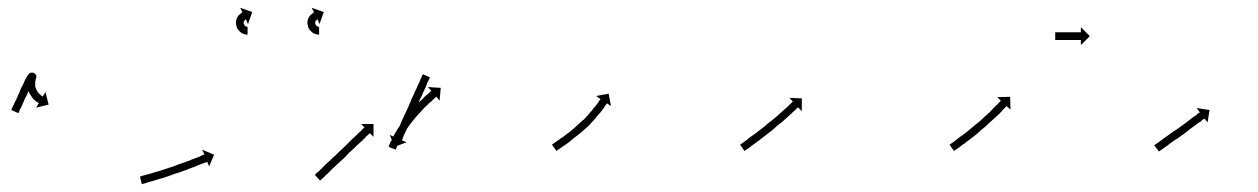

<svg xmlns="http://www.w3.org/2000/svg" viewBox="-20 -459 3238 494"><path d="M10 -178Q10 -179 12 -183Q13 -185 14 -187Q15 -189 16 -191Q17 -193 18 -196Q19 -199 21 -201Q22 -204 23.5 -207Q25 -210 26 -213Q28 -217 29.5 -220Q31 -223 32 -227Q34 -231 35.5 -234.5Q37 -238 39 -241Q41 -245 42.5 -249Q44 -253 46 -256Q49 -262 53 -267.5Q57 -273 65 -272Q69 -271 72 -267Q75 -262 73 -259Q71 -252 70 -246Q70 -246 70 -246Q70 -246 70 -246Q71 -246 71 -246.5Q71 -247 71 -247Q70 -240 71 -234Q71 -234 71 -234.5Q71 -235 71 -235Q71 -235 71 -235Q71 -235 71 -235Q73 -230 75 -225Q75 -225 75 -225Q75 -225 75 -226Q75 -226 75 -226Q75 -226 75 -226Q77 -222 80 -218Q80 -218 80 -218.5Q80 -219 80 -219Q80 -219 80 -219Q80 -219 80 -219Q83 -216 85 -214Q85 -214 85 -214Q85 -214 85 -214Q85 -214 85 -214Q85 -214 85 -214Q87 -213 89 -211Q89 -211 89 -211.5Q89 -212 88 -212Q88 -212 88 -212Q88 -212 88 -212Q89 -211 90 -211L97 -222L105 -190L73 -182L80 -194Q79 -194 78 -195Q78 -195 78 -195Q78 -195 78 -195Q78 -195 78 -195Q78 -195 78 -195Q75 -196 73 -198Q73 -198 73 -198Q73 -198 73 -198Q72 -198 72 -198.5Q72 -199 72 -199Q69 -201 65 -205Q65 -205 65 -205Q65 -205 65 -205Q65 -205 65 -205Q65 -205 65 -205Q61 -210 58 -216Q58 -216 58 -216Q58 -216 58 -216Q57 -216 57 -216Q57 -216 57 -216Q54 -223 52 -230Q52 -230 52 -230Q52 -230 52 -230Q52 -231 52 -231Q52 -231 52 -231Q50 -239 51 -247Q51 -247 51 -247Q51 -247 51 -248Q51 -248 51 -248Q51 -248 51 -248Q52 -257 55 -265Q56 -269 61 -260Q67 -252 63 -252Q65 -252 66 -253Q67 -253 67 -253Q66 -252 64 -248Q62 -244 60.5 -240.5Q59 -237 57 -233Q56 -229 54 -225.5Q52 -222 51 -219Q49 -215 47.5 -211.5Q46 -208 44 -205Q43 -202 41.5 -199Q40 -196 39 -193Q36 -186 34 -182Q33 -180 30 -175Q30 -173 29.5 -172Q29 -171 28 -169Q27 -167 27 -168L9 -176Q10 -177 10 -178Z M342 -5Q344 -6 347 -7Q351 -8 355 -9Q360 -10 366 -12Q372 -14 379 -16Q386 -18 393 -20Q401 -23 408 -25Q416 -28 424 -30Q431 -33 439 -36Q447 -39 454 -41Q461 -44 468 -46Q474 -49 480 -51Q486 -53 491 -55Q495 -57 499 -59Q502 -60 504 -61Q505 -61 506 -62L500 -74L531 -61L518 -31L513 -43Q513 -43 512 -42Q509 -41 506 -40Q503 -39 498 -37Q493 -35 488 -33Q482 -30 475 -28Q468 -25 461 -23V-22Q453 -20 446 -17Q438 -14 430 -12Q422 -9 414 -6Q407 -4 399 -1Q392 1 385 3Q378 5 372 7Q366 9 361 10Q356 12 352 13Q349 14 347 14Q346 14 345 15L340 -5Q341 -5 342 -5Z M800 -370Q800 -370 800 -370Q800 -370 800 -370Q800 -370 800 -370Q800 -370 800 -370Q799 -370 798 -370Q798 -370 798 -370Q798 -370 798 -370Q797 -370 797 -370Q797 -370 797 -370Q796 -370 794 -371Q794 -371 794 -371Q794 -371 794 -371Q794 -371 793.5 -371Q793 -371 793 -371Q791 -372 789 -372Q789 -372 789 -372.5Q789 -373 789 -373Q789 -373 788.5 -373Q788 -373 788 -373Q786 -374 784 -375Q784 -375 784 -375.5Q784 -376 783 -376Q783 -376 783 -376Q783 -376 783 -376Q781 -378 779 -380Q779 -380 778.5 -380Q778 -380 778 -380Q778 -380 778 -380.5Q778 -381 778 -381Q776 -383 774 -386Q774 -386 774 -386Q774 -386 774 -386Q774 -386 774 -386.5Q774 -387 774 -387Q773 -390 772 -393Q772 -393 772 -393Q772 -393 772 -393Q772 -394 772 -394Q772 -394 772 -394Q771 -397 771 -400Q771 -400 771 -400.5Q771 -401 771 -401Q771 -401 771 -401Q771 -401 771 -401Q771 -405 772 -408Q772 -408 772 -408Q772 -408 772 -408Q772 -408 772 -408Q772 -408 772 -408Q773 -411 774 -414Q774 -414 774.5 -414Q775 -414 775 -414Q775 -415 775 -415Q775 -415 775 -415Q776 -417 778 -419Q778 -419 778 -419Q778 -419 778 -419Q778 -420 778 -420Q778 -420 778 -420Q780 -421 782 -423Q782 -423 782 -423Q782 -423 782 -423Q782 -423 782 -423Q782 -423 782 -423Q784 -424 785 -425Q785 -425 785 -425Q785 -425 785 -425Q785 -425 785 -425.5Q785 -426 785 -426Q786 -426 787 -427Q787 -427 787 -427Q787 -427 787 -427Q787 -427 787 -427Q787 -427 787 -427Q788 -427 788 -427L782 -439L813 -428L802 -397L797 -409Q797 -409 796 -409Q796 -409 796 -409Q796 -409 796 -409Q796 -409 796 -409Q796 -409 796 -409Q796 -409 796 -408Q796 -408 796 -408Q796 -408 796 -408Q796 -409 796 -409Q796 -409 796 -409Q795 -408 794 -408Q794 -408 794.5 -408Q795 -408 795 -408Q795 -408 795 -408Q795 -408 795 -408Q794 -407 793 -406Q793 -406 793 -406Q793 -406 793 -407Q793 -407 793.5 -407Q794 -407 794 -407Q793 -406 792 -405Q792 -405 792 -405Q792 -405 792 -405Q792 -405 792 -405Q792 -405 792 -405Q792 -404 791 -402Q791 -402 791 -402.5Q791 -403 791 -403Q791 -403 791 -403Q791 -403 791 -403Q791 -402 791 -400Q791 -400 791 -400Q791 -400 791 -400Q791 -400 791 -400.5Q791 -401 791 -401Q791 -399 791 -397Q791 -397 791 -397.5Q791 -398 791 -398Q791 -398 791 -398Q791 -398 791 -398Q792 -397 792 -395Q792 -395 792 -395Q792 -395 792 -395Q792 -396 792 -396Q792 -396 792 -396Q793 -394 794 -393Q794 -393 794 -393Q794 -393 793 -393Q793 -394 793 -394Q793 -394 793 -394Q794 -393 795 -392Q795 -392 795 -392Q795 -392 795 -392Q795 -392 795 -392Q795 -392 795 -392Q796 -391 797 -391Q797 -391 797 -391Q797 -391 797 -391Q797 -391 797 -391Q797 -391 797 -391Q798 -391 799 -390Q799 -390 799 -390Q799 -390 799 -390Q798 -390 798 -390Q798 -390 798 -390Q799 -390 800 -390Q800 -390 800 -390Q800 -390 800 -390Q800 -390 800 -390Q800 -390 800 -390Q800 -390 801 -390Q801 -390 801 -390Q801 -390 801 -390Q801 -390 801 -390Q801 -390 801 -390Q801 -390 801 -390V-370Q801 -370 800 -370ZM616 -370Q616 -370 616 -370Q616 -370 616 -370Q616 -370 616 -370Q616 -370 616 -370Q615 -370 614 -370Q614 -370 614 -370Q614 -370 614 -370Q613 -370 613 -370Q613 -370 613 -370Q612 -370 610 -371Q610 -371 610 -371Q610 -371 610 -371Q610 -371 609.5 -371Q609 -371 609 -371Q607 -372 605 -372Q605 -372 605 -372.5Q605 -373 605 -373Q605 -373 604.5 -373Q604 -373 604 -373Q602 -374 600 -375Q600 -375 600 -375.5Q600 -376 599 -376Q599 -376 599 -376Q599 -376 599 -376Q597 -378 595 -380Q595 -380 594.5 -380Q594 -380 594 -380Q594 -380 594 -380.5Q594 -381 594 -381Q592 -383 590 -386Q590 -386 590 -386Q590 -386 590 -386Q590 -386 590 -386.5Q590 -387 590 -387Q589 -390 588 -393Q588 -393 588 -393Q588 -393 588 -393Q588 -394 588 -394Q588 -394 588 -394Q587 -397 587 -400Q587 -400 587 -400.5Q587 -401 587 -401Q587 -401 587 -401Q587 -401 587 -401Q587 -405 588 -408Q588 -408 588 -408Q588 -408 588 -408Q588 -408 588 -408Q588 -408 588 -408Q589 -411 590 -414Q590 -414 590.5 -414Q591 -414 591 -414Q591 -415 591 -415Q591 -415 591 -415Q592 -417 594 -419Q594 -419 594 -419Q594 -419 594 -419Q594 -420 594 -420Q594 -420 594 -420Q596 -421 598 -423Q598 -423 598 -423Q598 -423 598 -423Q598 -423 598 -423Q598 -423 598 -423Q600 -424 601 -425Q601 -425 601 -425Q601 -425 601 -425Q601 -425 601 -425.5Q601 -426 601 -426Q602 -426 603 -427Q603 -427 603 -427Q603 -427 603 -427Q603 -427 603 -427Q603 -427 603 -427Q604 -427 604 -427L598 -439L629 -428L618 -397L613 -409Q613 -409 612 -409Q612 -409 612 -409Q612 -409 612 -409Q612 -409 612 -409Q612 -409 612 -409Q612 -409 612 -408Q612 -408 612 -408Q612 -408 612 -408Q612 -409 612 -409Q612 -409 612 -409Q611 -408 610 -408Q610 -408 610.5 -408Q611 -408 611 -408Q611 -408 611 -408Q611 -408 611 -408Q610 -407 609 -406Q609 -406 609 -406Q609 -406 609 -407Q609 -407 609.5 -407Q610 -407 610 -407Q609 -406 608 -405Q608 -405 608 -405Q608 -405 608 -405Q608 -405 608 -405Q608 -405 608 -405Q608 -404 607 -402Q607 -402 607 -402.5Q607 -403 607 -403Q607 -403 607 -403Q607 -403 607 -403Q607 -402 607 -400Q607 -400 607 -400Q607 -400 607 -400Q607 -400 607 -400.5Q607 -401 607 -401Q607 -399 607 -397Q607 -397 607 -397.5Q607 -398 607 -398Q607 -398 607 -398Q607 -398 607 -398Q608 -397 608 -395Q608 -395 608 -395Q608 -395 608 -395Q608 -396 608 -396Q608 -396 608 -396Q609 -394 610 -393Q610 -393 610 -393Q610 -393 609 -393Q609 -394 609 -394Q609 -394 609 -394Q610 -393 611 -392Q611 -392 611 -392Q611 -392 611 -392Q611 -392 611 -392Q611 -392 611 -392Q612 -391 613 -391Q613 -391 613 -391Q613 -391 613 -391Q613 -391 613 -391Q613 -391 613 -391Q614 -391 615 -390Q615 -390 615 -390Q615 -390 615 -390Q614 -390 614 -390Q614 -390 614 -390Q615 -390 616 -390Q616 -390 616 -390Q616 -390 616 -390Q616 -390 616 -390Q616 -390 616 -390Q616 -390 617 -390Q617 -390 617 -390Q617 -390 617 -390Q617 -390 617 -390Q617 -390 617 -390Q617 -390 617 -390V-370Q617 -370 616 -370Z M791 -10Q792 -11 793 -12Q794 -13 795 -14Q797 -16 802 -20Q804 -22 806 -24Q808 -26 810 -28Q812 -30 814.5 -32.5Q817 -35 819 -37Q822 -40 825 -42.5Q828 -45 830 -47Q833 -50 836 -53Q839 -56 842 -58Q845 -61 848 -64Q851 -67 854 -70Q857 -73 860 -75.5Q863 -78 866 -81Q869 -84 871.5 -86.5Q874 -89 877 -92Q880 -95 882.5 -97.5Q885 -100 888 -103Q890 -105 892.5 -107Q895 -109 898 -112Q900 -114 906 -120Q907 -121 909 -122.5Q911 -124 912 -126Q915 -128 916 -130Q917 -130 917 -130.5Q917 -131 918 -131L909 -140H941V-107L932 -116Q931 -116 930.5 -115.5Q930 -115 930 -115Q929 -114 928 -113Q927 -112 926 -111Q924 -110 922.5 -108.5Q921 -107 920 -105Q917 -103 912 -97Q909 -95 906.5 -92.5Q904 -90 902 -88Q899 -86 896.5 -83Q894 -80 891 -78Q888 -75 885 -72Q882 -69 879 -67Q876 -64 873.5 -61Q871 -58 868 -55Q865 -52 862 -49.5Q859 -47 856 -44Q853 -41 850 -38.5Q847 -36 844 -33Q841 -30 838.5 -27.5Q836 -25 833 -23Q831 -20 828.5 -18Q826 -16 824 -13Q821 -11 819 -9Q817 -7 815 -5Q813 -3 809 1Q808 2 807 2.5Q806 3 805 4Q805 5 804.5 5Q804 5 804 6L790 -9Q790 -9 790.5 -9.5Q791 -10 791 -10ZM1085 -258Q1084 -254 1083 -253Q1082 -251 1081 -249Q1080 -247 1079 -245Q1078 -242 1077 -239.5Q1076 -237 1075 -234Q1073 -231 1072 -228Q1071 -225 1069 -222Q1068 -219 1066.5 -215.5Q1065 -212 1063 -208Q1061 -205 1059.5 -201.5Q1058 -198 1057 -194Q1055 -190 1053.5 -186.5Q1052 -183 1050 -179Q1047 -172 1043 -164Q1041 -160 1039.5 -156.5Q1038 -153 1037 -149Q1033 -141 1030 -135Q1029 -132 1027.5 -129Q1026 -126 1025 -123Q1022 -117 1020 -113Q1019 -110 1017 -105Q1015 -101 1015 -100Q1014 -99 1014 -98L1026 -93L995 -81L983 -112L995 -106Q996 -107 996 -107.5Q996 -108 996 -108Q998 -112 999 -113Q1000 -116 1002 -121Q1004 -125 1007 -131Q1008 -134 1009.5 -137.5Q1011 -141 1012 -144Q1015 -150 1018 -157Q1020 -161 1021.5 -164.5Q1023 -168 1025 -172Q1027 -176 1028.5 -179.5Q1030 -183 1032 -187Q1033 -191 1035 -194.5Q1037 -198 1038 -202Q1040 -206 1041.5 -209.5Q1043 -213 1045 -217Q1046 -220 1047.5 -223.5Q1049 -227 1051 -230Q1052 -233 1053.5 -236Q1055 -239 1056 -242Q1058 -245 1059 -247.5Q1060 -250 1061 -253Q1062 -255 1063 -257Q1064 -259 1065 -261Q1065 -262 1065.5 -263.5Q1066 -265 1067 -266Q1067 -266 1068 -268L1086 -260Q1086 -259 1085 -258ZM981 -83Q981 -83 981 -83Q981 -83 981 -83Q981 -83 981 -83Q981 -83 981 -83Q981 -86 983 -89Q983 -89 983 -89Q983 -89 983 -89Q983 -89 983 -89Q983 -89 983 -89Q984 -93 987 -97Q987 -97 987 -97Q987 -97 987 -97Q987 -97 987 -97Q987 -97 987 -97Q989 -102 992 -108Q992 -108 992 -108Q992 -108 992 -108Q992 -108 992 -108Q992 -108 992 -108Q995 -114 999 -120Q999 -120 999 -120Q999 -120 999 -120Q999 -120 999 -120Q999 -120 999 -120Q1002 -126 1007 -133Q1007 -133 1007 -133Q1007 -133 1007 -133Q1007 -133 1007 -133Q1007 -133 1007 -133Q1011 -140 1016 -147Q1016 -147 1016 -147Q1016 -147 1016 -147Q1016 -147 1016 -147Q1016 -147 1016 -147Q1021 -154 1026 -160Q1026 -160 1026 -160Q1026 -160 1026 -160Q1026 -160 1026 -160Q1026 -160 1026 -160Q1032 -167 1037 -173Q1037 -173 1037 -173Q1037 -173 1037 -173Q1037 -173 1037 -173.5Q1037 -174 1037 -174Q1043 -180 1048 -186Q1048 -186 1048 -186Q1048 -186 1048 -186Q1048 -186 1048 -186Q1048 -186 1048 -186Q1054 -191 1059 -197Q1059 -197 1059 -197Q1059 -197 1059 -197Q1059 -197 1059 -197Q1059 -197 1059 -197Q1064 -202 1069 -206Q1069 -206 1069 -206Q1069 -206 1069 -206Q1069 -206 1069 -206Q1069 -206 1069 -206Q1073 -211 1077 -214Q1077 -214 1077 -214Q1077 -214 1077 -214Q1077 -214 1077 -214Q1077 -214 1077 -214Q1081 -217 1084 -220Q1086 -222 1088 -224Q1089 -225 1090 -225L1081 -235L1114 -233L1111 -200L1103 -210Q1102 -209 1101 -209Q1099 -207 1097 -205Q1094 -203 1091 -199Q1091 -199 1091 -199Q1091 -199 1091 -199Q1091 -199 1091 -199Q1091 -199 1091 -199Q1087 -196 1082 -192Q1082 -192 1082 -192Q1082 -192 1082 -192Q1082 -192 1082.5 -192Q1083 -192 1083 -192Q1078 -187 1073 -183Q1073 -183 1073 -183Q1073 -183 1073 -183Q1073 -183 1073 -183Q1073 -183 1073 -183Q1068 -178 1063 -172Q1063 -172 1063 -172Q1063 -172 1063 -172Q1063 -172 1063 -172Q1063 -172 1063 -172Q1058 -166 1052 -160Q1052 -160 1052 -160Q1052 -160 1052 -160Q1052 -160 1052 -160Q1052 -160 1052 -160Q1047 -154 1042 -148Q1042 -148 1042 -148Q1042 -148 1042 -148Q1042 -148 1042 -148Q1042 -148 1042 -148Q1037 -142 1032 -135Q1032 -135 1032 -135Q1032 -135 1032 -135Q1032 -135 1032 -135Q1032 -135 1032 -135Q1028 -129 1023 -122Q1023 -122 1023 -122Q1023 -122 1023 -122Q1024 -122 1024 -122Q1024 -122 1024 -122Q1019 -116 1016 -110Q1016 -110 1016 -110Q1016 -110 1016 -110Q1016 -110 1016 -110Q1016 -110 1016 -110Q1012 -104 1009 -98Q1009 -98 1009.5 -98Q1010 -98 1010 -98Q1010 -98 1010 -98.5Q1010 -99 1010 -99Q1007 -93 1005 -89Q1005 -89 1005 -89Q1005 -89 1005 -89Q1005 -89 1005 -89Q1005 -89 1005 -89Q1003 -84 1001 -81Q1001 -81 1001 -81Q1001 -81 1001 -81Q1001 -81 1001 -81Q1001 -81 1001 -81Q1000 -78 999 -76Q999 -76 999 -76Q999 -76 999 -76Q999 -76 999 -76Q999 -76 999 -76Q999 -75 998 -74L980 -81Q980 -82 981 -83Z M1402 -88Q1404 -89 1406 -91Q1410 -94 1413 -96Q1418 -99 1423 -103Q1428 -106 1433 -110Q1433 -110 1433 -110Q1433 -110 1433 -110Q1433 -110 1433 -110Q1433 -110 1433 -110Q1439 -115 1445 -119Q1445 -119 1445 -119Q1445 -119 1445 -119Q1445 -119 1445 -119Q1445 -119 1445 -119Q1451 -124 1457 -129Q1457 -129 1457 -129Q1457 -129 1457 -129Q1457 -129 1457 -129Q1457 -129 1457 -129Q1463 -134 1469 -140Q1469 -140 1469 -140Q1469 -140 1469 -140Q1469 -140 1469 -140Q1469 -140 1469 -140Q1475 -145 1481 -151Q1481 -151 1481 -151Q1481 -151 1481 -151Q1481 -151 1481 -150.5Q1481 -150 1481 -150Q1486 -156 1492 -162Q1492 -162 1492 -162Q1492 -162 1492 -162Q1492 -162 1492 -162Q1492 -162 1492 -162Q1496 -167 1501 -173Q1501 -173 1501 -172.5Q1501 -172 1501 -172Q1501 -172 1501 -172Q1501 -172 1501 -172Q1505 -178 1509 -183Q1509 -183 1509 -183Q1509 -183 1509 -183Q1509 -183 1509 -182.5Q1509 -182 1509 -182Q1513 -187 1516 -191Q1516 -191 1516 -191Q1516 -191 1516 -191Q1516 -191 1516 -191Q1516 -191 1516 -191Q1519 -195 1521 -198Q1521 -198 1521 -198Q1521 -198 1521 -198Q1521 -198 1521 -198Q1521 -198 1521 -198Q1523 -201 1524 -203Q1525 -203 1525 -204L1514 -212L1546 -218L1552 -186L1542 -193Q1541 -192 1540 -191Q1539 -189 1537 -187Q1537 -187 1537 -187Q1537 -187 1537 -187Q1537 -187 1537 -187Q1537 -187 1537 -187Q1535 -183 1532 -179Q1532 -179 1532 -179Q1532 -179 1532 -179Q1532 -179 1532 -179Q1532 -179 1532 -179Q1529 -175 1525 -170Q1525 -170 1525 -170Q1525 -170 1525 -170Q1525 -170 1525 -170Q1525 -170 1525 -170Q1521 -165 1516 -160Q1516 -160 1516 -160Q1516 -160 1516 -160Q1516 -160 1516 -160Q1516 -160 1516 -160Q1512 -154 1506 -148Q1506 -148 1506 -148Q1506 -148 1506 -148Q1506 -148 1506 -148Q1506 -148 1506 -148Q1501 -142 1495 -136Q1495 -136 1495 -136Q1495 -136 1495 -136Q1495 -136 1495 -136Q1495 -136 1495 -136Q1489 -130 1483 -125Q1483 -125 1483 -125Q1483 -125 1483 -125Q1483 -125 1483 -125Q1483 -125 1483 -125Q1476 -119 1470 -114Q1470 -114 1470 -114Q1470 -114 1470 -114Q1470 -114 1470 -114Q1470 -114 1470 -114Q1464 -109 1457 -104Q1457 -104 1457 -104Q1457 -104 1457 -104Q1457 -104 1457 -104Q1457 -104 1457 -104Q1451 -99 1445 -94Q1445 -94 1445 -94Q1445 -94 1445 -94Q1445 -94 1445 -94Q1445 -94 1445 -94Q1440 -90 1434 -86Q1430 -83 1425 -80Q1421 -77 1418 -75Q1415 -73 1413 -72Q1412 -71 1412 -70L1400 -87Q1401 -87 1402 -88Z M1886 -88Q1888 -89 1890 -91Q1894 -93 1897 -96Q1902 -99 1906 -103Q1912 -107 1917 -111Q1923 -115 1929 -120Q1935 -124 1941 -129Q1948 -134 1954 -140Q1960 -145 1967 -150Q1973 -155 1979 -160Q1984 -165 1990 -170Q1995 -175 2000 -179Q2004 -183 2008 -186Q2011 -190 2014 -192Q2017 -195 2018 -196Q2019 -197 2020 -198L2011 -207L2043 -206V-173L2033 -183Q2033 -182 2032 -182Q2030 -180 2028 -178Q2025 -175 2022 -172H2021Q2018 -168 2013 -164Q2008 -160 2003 -155Q1998 -150 1992 -145Q1986 -140 1979 -135Q1973 -129 1967 -124Q1960 -119 1954 -114Q1947 -109 1941 -104Q1935 -99 1929 -95Q1923 -90 1918 -87Q1913 -83 1909 -80Q1905 -77 1902 -75Q1899 -73 1897 -72Q1896 -71 1896 -70L1884 -87Q1885 -87 1886 -88Z M2425 -88Q2427 -89 2429 -91Q2433 -93 2436 -96Q2441 -99 2445 -103Q2451 -107 2456 -111Q2456 -111 2456 -111Q2456 -111 2456 -111Q2456 -111 2456 -111Q2456 -111 2456 -111Q2462 -115 2468 -120Q2468 -120 2468 -120Q2468 -120 2468 -120Q2468 -120 2468 -120Q2468 -120 2468 -120Q2474 -125 2480 -130Q2480 -130 2480 -130Q2480 -130 2480 -130Q2480 -130 2480 -130Q2480 -130 2480 -130Q2486 -135 2492 -140Q2492 -140 2492 -140Q2492 -140 2492 -140Q2492 -140 2492 -140Q2492 -140 2492 -140Q2499 -145 2505 -151Q2505 -151 2505 -151Q2505 -151 2505 -151Q2505 -151 2505 -151Q2505 -151 2505 -151Q2511 -156 2516 -161Q2516 -161 2516 -161Q2516 -161 2516 -161Q2516 -161 2516 -161Q2516 -161 2516 -161Q2522 -166 2527 -171Q2527 -171 2527 -171Q2527 -171 2527 -171Q2527 -171 2527 -171Q2527 -171 2527 -171Q2532 -176 2536 -181Q2541 -185 2544 -189V-188Q2548 -192 2550 -195Q2553 -197 2554 -199Q2555 -199 2555 -200L2546 -209L2579 -210L2580 -177L2570 -186Q2569 -186 2569 -185Q2567 -183 2565 -181Q2562 -178 2559 -175V-174Q2555 -171 2551 -166Q2546 -162 2541 -157Q2541 -157 2541 -157Q2541 -157 2541 -157Q2541 -157 2541 -157Q2541 -157 2541 -157Q2536 -152 2530 -147Q2530 -147 2530 -147Q2530 -147 2530 -147Q2530 -147 2530 -147Q2530 -147 2530 -147Q2524 -141 2518 -136Q2518 -136 2518 -136Q2518 -136 2518 -136Q2518 -136 2518 -136Q2518 -136 2518 -136Q2512 -130 2505 -125Q2505 -125 2505 -125Q2505 -125 2505 -125Q2505 -125 2505 -125Q2505 -125 2505 -125Q2499 -119 2493 -114Q2493 -114 2493 -114Q2493 -114 2493 -114Q2493 -114 2493 -114Q2493 -114 2493 -114Q2486 -109 2480 -104Q2480 -104 2480 -104Q2480 -104 2480 -104Q2480 -104 2480 -104Q2480 -104 2480 -104Q2474 -99 2468 -95Q2468 -95 2468 -95Q2468 -95 2468 -95Q2468 -95 2468 -95Q2468 -95 2468 -95Q2463 -90 2457 -87Q2452 -83 2448 -80Q2444 -77 2441 -75Q2438 -73 2436 -72Q2435 -71 2435 -70L2423 -87Q2424 -87 2425 -88ZM2696 -376Q2696 -376 2696.5 -376Q2697 -376 2698 -376Q2699 -376 2699.5 -376Q2700 -376 2701 -376Q2702 -376 2703 -376Q2704 -376 2705 -376Q2707 -376 2708 -376Q2709 -376 2710 -376Q2712 -376 2713 -376Q2714 -376 2716 -376Q2717 -376 2718.5 -376Q2720 -376 2722 -376Q2723 -376 2724.5 -376Q2726 -376 2728 -376Q2730 -376 2731.5 -376Q2733 -376 2734 -376Q2736 -376 2737.5 -376Q2739 -376 2740 -376Q2742 -376 2743 -376Q2744 -376 2746 -376Q2747 -376 2748 -376Q2749 -376 2751 -376Q2752 -376 2753 -376Q2754 -376 2755 -376Q2756 -376 2756.5 -376Q2757 -376 2758 -376Q2759 -376 2759.5 -376Q2760 -376 2760 -376Q2760 -376 2760.5 -376Q2761 -376 2761 -376V-389L2784 -366L2761 -343V-356Q2761 -356 2760.5 -356Q2760 -356 2760 -356Q2760 -356 2759.5 -356Q2759 -356 2758 -356Q2757 -356 2756.5 -356Q2756 -356 2755 -356Q2754 -356 2753 -356Q2752 -356 2751 -356Q2749 -356 2748 -356Q2747 -356 2746 -356Q2744 -356 2743 -356Q2742 -356 2740 -356Q2739 -356 2737.5 -356Q2736 -356 2734 -356Q2733 -356 2731.5 -356Q2730 -356 2728 -356Q2726 -356 2724.5 -356Q2723 -356 2722 -356Q2720 -356 2718.5 -356Q2717 -356 2716 -356Q2714 -356 2713 -356Q2712 -356 2710 -356Q2709 -356 2708 -356Q2707 -356 2705 -356Q2704 -356 2703 -356Q2702 -356 2701 -356Q2700 -356 2699.5 -356Q2699 -356 2698 -356Q2697 -356 2696.5 -356Q2696 -356 2696 -356Q2696 -356 2695.5 -356Q2695 -356 2695 -356V-376Q2695 -376 2695.5 -376Q2696 -376 2696 -376Z M2951 -86Q2953 -88 2955 -89Q2958 -91 2961 -93Q2965 -96 2969 -99Q2973 -102 2977 -105Q2982 -108 2987 -112Q2993 -116 2998 -120Q3004 -124 3009 -127Q3015 -131 3020 -135Q3025 -139 3031 -143Q3036 -147 3040 -150Q3045 -154 3049 -157Q3053 -160 3057 -162Q3060 -165 3062 -167Q3065 -168 3066 -169Q3067 -170 3067 -170L3059 -181L3092 -176L3087 -144L3079 -154Q3079 -154 3078 -153Q3077 -152 3074 -151Q3072 -149 3069 -146Q3065 -144 3061 -141Q3057 -138 3052 -134Q3047 -131 3042 -127Q3037 -123 3032 -119Q3026 -115 3021 -111Q3015 -107 3010 -103Q3004 -100 2999 -96Q2994 -92 2989 -89Q2985 -85 2980 -82Q2977 -80 2973 -77Q2969 -74 2967 -73Q2965 -71 2963 -70Q2962 -70 2962 -69L2950 -85Q2951 -86 2951 -86Z"/></svg>

Font: FRB American Cursive Just Arrows Light
Style: Italic
Weight: 300
Italic angle: -25°
Version: Version 2.0;Modular Font Editor K font №1